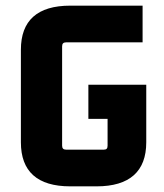

<svg xmlns="http://www.w3.org/2000/svg" viewBox="-20 -650 581 680"><path d="M322 10C439 10 498 -43 498 -146V-350H293V-229H361V-134C361 -124 357 -120 348 -120H214C205 -120 200 -124 200 -134V-486C200 -496 205 -500 214 -500H485V-630H229C112 -630 54 -577 54 -474V-146C54 -43 112 10 229 10Z"/></svg>

Font: Gemini
Style: Regular
Weight: 700
Designer: Pushpananda Ekanayake, Sol Matas, Kosala Senevirathne
Foundry: Mooniak
Version: Version 1.000;PS 1.0;hotconv 1.0.86;makeotf.lib2.5.63406